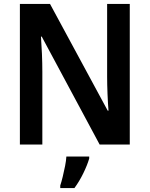

<svg xmlns="http://www.w3.org/2000/svg" viewBox="-20 -734 760 975"><path d="M639 0H486L192 -548H188Q191 -508 193 -460.5Q195 -413 195 -370V0H81V-714H234L527 -172H531Q528 -207 526 -256.5Q524 -306 524 -345V-714H639ZM433 71Q423 105 403 146Q383 187 358 221H286V208Q292 190 298.5 163.5Q305 137 310.5 109Q316 81 317 61H433Z"/></svg>

Font: Noto Sans Lao SemiCondensed SemiBold
Style: Regular
Weight: 600
Width: 4
Designer: Monotype Design Team
Foundry: Monotype Imaging Inc.
Version: Version 2.003; ttfautohint (v1.8.4.7-5d5b)